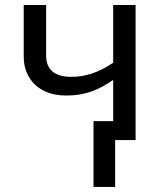

<svg xmlns="http://www.w3.org/2000/svg" viewBox="-20 -556 640 762"><path d="M429.2 -238.8Q407.7 -224.1 386.5 -212.4Q365.2 -200.7 342.8 -192.9Q320.3 -185.1 295.7 -180.9Q271 -176.8 243.2 -176.8Q203.1 -176.8 171.6 -188.2Q140.1 -199.7 118.7 -220.2Q97.2 -240.7 85.7 -268.8Q74.2 -296.9 74.2 -330.1V-536.1H163.1V-335.9Q163.1 -293 188.7 -272Q214.4 -251 263.2 -251Q306.6 -251 347.4 -265.1Q388.2 -279.3 429.2 -307.1V-536.1H518.1V0H437V186H351.1V-75.2H429.2Z"/></svg>

Font: Noto Mono
Style: Regular
Weight: 400
Designer: Monotype Design Team
Foundry: Monotype Imaging Inc.
Version: Version 1.00